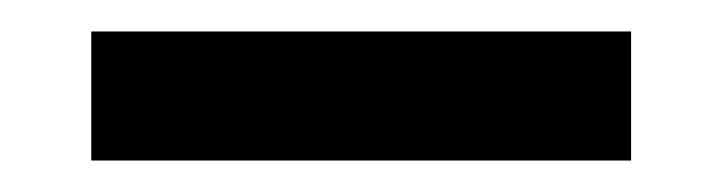

<svg xmlns="http://www.w3.org/2000/svg" viewBox="-20 -693 459 122"><path d="M38 -591V-673H381V-591Z"/></svg>

Font: Platypi SemiBold
Style: Regular
Weight: 600
Designer: David Sargent
Foundry: Bolt Cutter Type
Version: Version 1.200; ttfautohint (v1.8.4.7-5d5b)